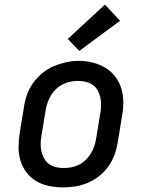

<svg xmlns="http://www.w3.org/2000/svg" viewBox="-20 -805 640 833"><path d="M254 8Q223 8 193 2Q163 -4 137.5 -19Q112 -34 94.5 -57.5Q77 -81 68.5 -109.5Q60 -138 60.5 -169Q61 -200 66 -231L84 -341Q88 -368 97.5 -395Q107 -422 124 -445.5Q141 -469 164 -488Q187 -507 213.5 -518Q240 -529 267 -535Q294 -541 322 -541Q353 -541 382.5 -533.5Q412 -526 437 -511Q462 -496 480 -472.5Q498 -449 506.5 -420.5Q515 -392 515 -361Q515 -330 509 -299L491 -189Q487 -162 477.5 -135.5Q468 -109 451.5 -85Q435 -61 412 -42.5Q389 -24 362.5 -12.5Q336 -1 308.5 3.5Q281 8 254 8ZM255 -76Q272 -76 289 -79Q306 -82 322 -90Q338 -98 351 -110.5Q364 -123 373.5 -138Q383 -153 388.5 -169.5Q394 -186 397 -203L415 -313Q418 -330 418.5 -347.5Q419 -365 415.5 -381.5Q412 -398 404 -412.5Q396 -427 382.5 -436.5Q369 -446 352 -450Q335 -454 318 -454Q301 -454 284.5 -450.5Q268 -447 252 -439Q236 -431 223 -418.5Q210 -406 201 -391Q192 -376 186.5 -360Q181 -344 178 -327L160 -217Q157 -200 156.5 -182.5Q156 -165 159.5 -149Q163 -133 171 -118.5Q179 -104 192 -94Q205 -84 221.5 -80Q238 -76 255 -76Q255 -76 255 -76Q255 -76 255 -76ZM324 -584 274 -636 435 -785 501 -715Z"/></svg>

Font: Iosevka Curly Slab MdExObl
Style: Regular
Weight: 500
Width: 7
Italic angle: -9°
Monospace: yes
Designer: Belleve Invis
Foundry: Belleve Invis
Version: Version 11.1.0; ttfautohint (v1.8.3)